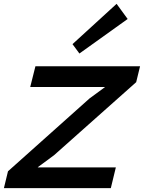

<svg xmlns="http://www.w3.org/2000/svg" viewBox="-30 -971 743 991"><path d="M567.9 -106.9 542 0H-9.8L11.2 -86.9L432.1 -462.9L511.2 -521L512.2 -522H126L152.8 -628.9H692.9L672.9 -546.9L249 -169.9L165 -107.9L166 -106.9ZM571.8 -951.2 628.9 -873 379.9 -694.8 344.2 -743.2Z"/></svg>

Font: Sinkin Sans 500 Medium Italic
Style: Regular
Weight: 500
Italic angle: -112°
Designer: Keith Bates
Foundry: K-Type
Version: Sinkin Sans (version 1.0)  by Keith Bates   •   © 2014   www